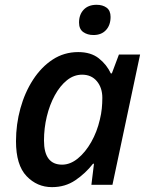

<svg xmlns="http://www.w3.org/2000/svg" viewBox="-20 -767 620 797"><path d="M195.8 9.8Q133.8 9.8 90.1 -36.1Q46.4 -82 46.4 -180.7Q46.4 -251 64.7 -317.1Q83 -383.3 117.2 -436Q151.4 -488.8 198.7 -519.8Q246.1 -550.8 304.7 -550.8Q357.4 -550.8 390.1 -524.9Q422.9 -499 439.9 -462.4H444.3L473.6 -540.5H561.5L446.8 0H359.4L370.1 -87.4H366.2Q334.5 -46.9 292.5 -18.6Q250.5 9.8 195.8 9.8ZM237.8 -83.5Q271.5 -83.5 303 -109.1Q334.5 -134.8 358.6 -177.2Q382.8 -219.7 394.5 -270.5Q400.4 -294.4 402.6 -316.7Q404.8 -338.9 404.8 -360.8Q404.8 -402.8 382.1 -429.9Q359.4 -457 320.8 -457Q286.6 -457 257.8 -433.8Q229 -410.6 207.5 -371.3Q186 -332 174.3 -283.4Q162.6 -234.9 162.6 -183.6Q162.6 -83.5 237.8 -83.5ZM368.2 -621.6Q342.8 -621.6 325.4 -634Q308.1 -646.5 308.1 -673.3Q308.1 -706.5 327.4 -726.8Q346.7 -747.1 380.9 -747.1Q406.2 -747.1 422.6 -735.1Q439 -723.1 439 -696.8Q439 -662.6 419.9 -642.1Q400.9 -621.6 368.2 -621.6Z"/></svg>

Font: Open Sans SemiBold
Style: Italic
Weight: 600
Italic angle: -12°
Designer: Monotype Design Team
Foundry: Monotype Imaging Inc.
Version: Version 3.003; ttfautohint (v1.8.4)